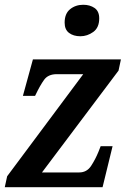

<svg xmlns="http://www.w3.org/2000/svg" viewBox="-20 -785 545 805"><path d="M0 0 10 -46 329 -474H218Q182 -474 165 -450.5Q148 -427 129 -387L127 -383H76L118 -536H487L477 -489L156 -62H312Q344 -62 362 -89.5Q380 -117 393 -149L402 -172H452L410 0ZM317 -633Q288 -633 269.5 -647Q251 -661 251 -690Q251 -728 274 -746.5Q297 -765 329 -765Q357 -765 376.5 -751.5Q396 -738 396 -708Q396 -669 371 -651Q346 -633 317 -633Z"/></svg>

Font: Noto Serif SemiCondensed SemiBold
Style: Italic
Weight: 600
Width: 4
Italic angle: -12°
Designer: Monotype Design Team
Foundry: Monotype Imaging Inc.
Version: Version 2.014; ttfautohint (v1.8.4.7-5d5b)